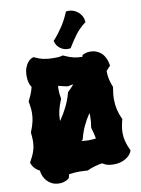

<svg xmlns="http://www.w3.org/2000/svg" viewBox="-104 -1013 821 1120"><g transform="rotate(-10 306.5 -453.0)"><path d="M564.9 -585.9 559.1 -581.1 540 -560.1Q540 -535.2 544.7 -512.7Q549.3 -490.2 559.1 -465.8L561 -462.9L560.1 -459Q557.1 -440.4 555.2 -423.6Q553.2 -406.7 553.2 -390.1Q553.2 -358.4 559.8 -329.3Q566.4 -300.3 580.1 -271L582 -268.1L580.1 -263.2Q574.7 -241.7 571.8 -223.4Q568.8 -205.1 568.8 -188Q568.8 -162.1 575.2 -137.5Q581.5 -112.8 595.2 -84L597.2 -80.1L595.2 -75.2Q595.2 -74.7 590.6 -65.4Q585.9 -56.2 573.5 -45.2Q561 -34.2 539.3 -25.1Q517.6 -16.1 483.9 -16.1Q461.9 -16.1 446.8 -21.2Q431.6 -26.4 420.9 -34.2Q398.4 -30.8 376.7 -24.7Q355 -18.6 334 -8.8L331.1 -6.8L328.1 -7.8Q315.9 -7.8 304.9 -8.8Q293.9 -9.8 282.2 -9.8Q267.1 -9.8 251.5 -8.5Q235.8 -7.3 220.2 -4.9L215.8 11.2L214.8 16.1L210.9 20Q210.4 20.5 206.5 23.4Q202.6 26.4 195.6 29.5Q188.5 32.7 178.7 35.4Q168.9 38.1 157.2 38.1Q127 38.1 107.4 26.4Q87.9 14.6 76.7 -0.7Q65.4 -16.1 60.8 -31.7Q56.2 -47.4 56.2 -55.2Q41.5 -62.5 32.5 -71Q23.4 -79.6 18.3 -87.4Q13.2 -95.2 11.2 -100.3Q9.3 -105.5 8.8 -106L7.8 -110.8L9.8 -115.2Q19 -131.8 25.9 -146.5Q32.7 -161.1 37.1 -175Q41.5 -189 43.7 -203.4Q45.9 -217.8 45.9 -234.9Q45.9 -254.9 43 -279.8L43.9 -286.1Q56.6 -316.9 62.7 -343.3Q68.8 -369.6 68.8 -396Q68.8 -411.1 66.9 -427Q64.9 -442.9 62 -460L61 -464.8L63 -467.8Q74.2 -489.3 81.5 -507.8Q88.9 -526.4 92.8 -544.9Q85.4 -554.7 80.3 -571Q75.2 -587.4 75.2 -610.8Q75.2 -642.1 83.3 -661.9Q91.3 -681.6 101.3 -692.9Q111.3 -704.1 119.6 -708Q127.9 -711.9 128.9 -711.9L133.8 -713.9L138.2 -711.9Q163.6 -699.2 189.5 -693.6Q215.3 -688 244.1 -688Q255.9 -688 271.5 -688.2Q287.1 -688.5 299.8 -692.9L304.2 -693.8L308.1 -691.9Q337.4 -678.2 361.3 -672.1Q385.3 -666 411.1 -666H415Q415 -668 416 -668.9L418 -675.8L423.8 -679.2Q424.8 -679.2 435.5 -683.6Q446.3 -688 462.9 -688Q486.3 -688 502.9 -680.9Q519.5 -673.8 530.8 -663.1Q542 -652.3 548.6 -639.6Q555.2 -627 558.6 -616.5Q562 -606 563 -599.1Q564 -592.3 564 -592.8ZM250 -445.8 249 -442.9Q235.4 -409.7 228.8 -383.1Q222.2 -356.4 222.2 -330.1V-319.8Q247.6 -356.4 266.1 -394.3Q284.7 -432.1 295.9 -473.1L296.9 -478L300.8 -481Q310.1 -490.2 318.8 -499Q327.6 -507.8 335 -517.1Q327.6 -516.1 319.6 -514.9Q311.5 -513.7 303.2 -511.2L295.9 -512.2Q281.7 -514.6 270 -517.8Q258.3 -521 246.1 -523.9Q245.1 -516.6 245.1 -509.8Q245.1 -502.9 245.1 -496.1Q245.1 -485.4 246.3 -474.1Q247.6 -462.9 250 -450.2ZM395 -245.1 394 -251Q399.9 -283.7 399.9 -314Q399.9 -319.3 399.9 -325Q399.9 -330.6 398.9 -335.9Q376.5 -302.7 360.4 -268.3Q344.2 -233.9 335 -196.8L334 -191.9L331.1 -189L325.2 -183.1Q345.7 -180.2 367.2 -180.2Q388.7 -180.2 410.2 -183.1Q407.7 -197.3 404.1 -212.6Q400.4 -228 395 -245.1ZM468.3 -861.3 462.9 -858.4Q426.3 -829.6 402.8 -797.4Q379.4 -765.1 358.9 -731.4L356.9 -727.5L351.1 -726.6Q348.6 -726.6 346.2 -726.1Q343.8 -725.6 341.3 -725.6Q328.6 -725.6 316.7 -729.7Q304.7 -733.9 294.9 -741.2Q285.2 -748.5 278.1 -758.5Q271 -768.6 268.1 -780.8L266.1 -786.6L270 -790.5Q299.3 -822.8 323.2 -859.4Q347.2 -896 364.3 -937.5L367.2 -943.4H373Q375.5 -944.3 377.7 -944.3Q379.9 -944.3 382.3 -944.3Q398.4 -944.3 413.3 -938.2Q428.2 -932.1 439.9 -921.6Q451.7 -911.1 459 -897.2Q466.3 -883.3 467.3 -867.7Z"/></g></svg>

Font: Hanalei Fill
Style: Regular
Weight: 400
Version: Version 1.000